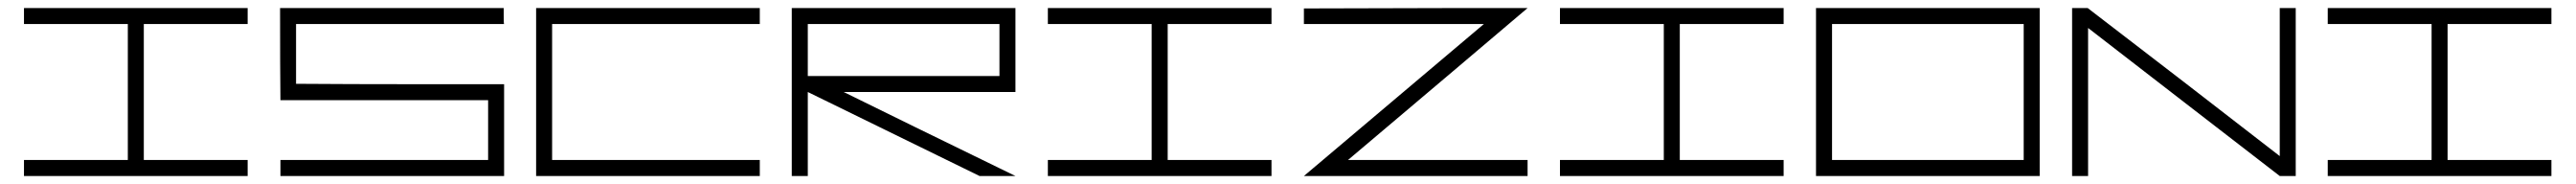

<svg xmlns="http://www.w3.org/2000/svg" viewBox="-20 -440 6444 460"><path d="M40 -419.9Q99.6 -419.9 139.6 -419.9Q179.7 -419.9 219.7 -419.9Q346.7 -419.9 599.6 -419.9Q599.6 -410.2 599.6 -379.9Q535.2 -379.9 339.8 -379.9Q339.8 -294.9 339.8 -40Q405.3 -40 599.6 -40Q599.6 -30.3 599.6 0Q460 0 40 0Q40 -9.8 40 -40Q105.5 -40 299.8 -40Q299.8 -125 299.8 -379.9Q235.4 -379.9 40 -379.9Q40 -389.6 40 -419.9Z M1241.2 -379.9Q1111.3 -379.9 720.7 -379.9Q720.7 -339.8 720.7 -290Q720.7 -240.2 720.7 -230.5Q859.4 -229.5 1009.8 -229.5Q1161.1 -229.5 1241.2 -229.5Q1241.2 -153.3 1241.2 0Q1101.6 0 960.9 0Q821.3 0 681.6 0Q681.6 -13.7 681.6 -40Q811.5 -40 941.4 -40Q1071.3 -40 1201.2 -40Q1201.2 -89.8 1201.2 -189.5Q1121.1 -189.5 965.8 -189.5Q811.5 -189.5 681.6 -189.5Q680.7 -266.6 680.7 -419.9Q680.7 -419.9 740.2 -419.9Q800.8 -419.9 1240.2 -419.9Q1240.2 -419.9 1240.2 -400.4Q1240.2 -379.9 1241.2 -379.9Z M1880.9 -419.9Q1880.9 -400.4 1880.9 -379.9Q1621.1 -379.9 1361.3 -379.9Q1361.3 -210 1361.3 -40Q1621.1 -40 1880.9 -40Q1880.9 -19.5 1880.9 0Q1601.6 0 1321.3 0Q1321.3 -210 1321.3 -419.9Q1601.6 -419.9 1880.9 -419.9Z M1960.9 0Q1960.9 -99.6 1960.9 -207Q1960.9 -315.4 1960.9 -419.9Q2001 -419.9 2190.4 -419.9Q2380.9 -419.9 2520.5 -419.9Q2520.5 -360.4 2520.5 -311.5Q2520.5 -262.7 2520.5 -210Q2411.1 -210 2300.8 -210Q2190.4 -210 2090.8 -210Q2233.4 -139.6 2520.5 0Q2498 0 2430.7 0Q2323.2 -52.7 2001 -210Q2001 -190.4 2001 -115.2Q2001 -40 2001 0Q1992.2 0 1981.4 0Q1970.7 0 1960.9 0ZM2001 -379.9Q2001 -347.7 2001 -250Q2121.1 -250 2480.5 -250Q2480.5 -282.2 2480.5 -379.9Q2390.6 -379.9 2241.2 -379.9Q2090.8 -379.9 2001 -379.9Z M2601.6 -419.9Q2661.1 -419.9 2701.2 -419.9Q2741.2 -419.9 2781.2 -419.9Q2908.2 -419.9 3161.1 -419.9Q3161.1 -410.2 3161.1 -379.9Q3096.7 -379.9 2901.4 -379.9Q2901.4 -294.9 2901.4 -40Q2966.8 -40 3161.1 -40Q3161.1 -30.3 3161.1 0Q3021.5 0 2601.6 0Q2601.6 -9.8 2601.6 -40Q2667 -40 2861.3 -40Q2861.3 -125 2861.3 -379.9Q2796.9 -379.9 2601.6 -379.9Q2601.6 -389.6 2601.6 -419.9Z M3242.2 -418.9Q3582 -419.9 3627 -419.9Q3671.9 -419.9 3801.8 -419.9Q3652.3 -293 3352.5 -40Q3464.8 -40 3573.2 -40Q3682.6 -40 3801.8 -40Q3801.8 -30.3 3801.8 -19.5Q3801.8 -9.8 3801.8 0Q3461.9 0 3367.2 0Q3272.5 0 3242.2 0Q3392.6 -127 3692.4 -379.9Q3623 -379.9 3439.5 -379.9Q3255.9 -379.9 3242.2 -379.9Q3242.2 -383.8 3242.2 -388.7Q3242.2 -393.6 3242.2 -400.4Q3242.2 -413.1 3242.2 -418.9Z M3882.8 -419.9Q3942.4 -419.9 3982.4 -419.9Q4022.5 -419.9 4062.5 -419.9Q4189.5 -419.9 4442.4 -419.9Q4442.4 -410.2 4442.4 -379.9Q4377.9 -379.9 4182.6 -379.9Q4182.6 -294.9 4182.6 -40Q4248 -40 4442.4 -40Q4442.4 -30.3 4442.4 0Q4302.7 0 3882.8 0Q3882.8 -9.8 3882.8 -40Q3948.2 -40 4142.6 -40Q4142.6 -125 4142.6 -379.9Q4078.1 -379.9 3882.8 -379.9Q3882.8 -389.6 3882.8 -419.9Z M5083 -419.9Q5083 -315.4 5083 0Q4943.4 0 4523.4 0Q4523.4 -105.5 4523.4 -208Q4523.4 -310.5 4523.4 -419.9Q4643.6 -419.9 4737.3 -419.9Q4783.2 -419.9 4823.2 -419.9Q4943.4 -419.9 5083 -419.9ZM4563.5 -379.9Q4563.5 -290 4563.5 -208Q4563.5 -125 4563.5 -40Q4723.6 -40 5043 -40Q5043 -125 5043 -379.9Q4923.8 -379.9 4828.1 -379.9Q4733.4 -379.9 4563.5 -379.9Z M5164.1 0Q5164.1 -80.1 5164.1 -197.3Q5164.1 -314.5 5164.1 -419.9Q5176.8 -419.9 5203.1 -419.9Q5203.1 -419.9 5443.4 -235.4Q5683.6 -49.8 5683.6 -49.8Q5683.6 -89.8 5683.6 -245.1Q5683.6 -400.4 5683.6 -419.9Q5697.3 -419.9 5723.6 -419.9Q5723.6 -315.4 5723.6 0Q5713.9 0 5704.1 0Q5694.3 0 5683.6 0Q5683.6 0 5444.3 -184.6Q5204.1 -370.1 5204.1 -370.1Q5204.1 -247.1 5204.1 0Q5194.3 0 5164.1 0Z M5803.7 -419.9Q5863.3 -419.9 5903.3 -419.9Q5943.4 -419.9 5983.4 -419.9Q6110.4 -419.9 6363.3 -419.9Q6363.3 -410.2 6363.3 -379.9Q6298.8 -379.9 6103.5 -379.9Q6103.5 -294.9 6103.5 -40Q6168.9 -40 6363.3 -40Q6363.3 -30.3 6363.3 0Q6223.6 0 5803.7 0Q5803.7 -9.8 5803.7 -40Q5869.1 -40 6063.5 -40Q6063.5 -125 6063.5 -379.9Q5999 -379.9 5803.7 -379.9Q5803.7 -389.6 5803.7 -419.9Z"/></svg>

Font: Cataluna 
Style: Lite
Weight: 400
Version: Version 1.0